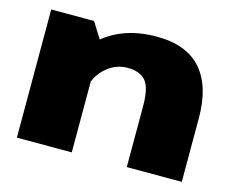

<svg xmlns="http://www.w3.org/2000/svg" viewBox="-86 -723 1060 853"><g transform="rotate(15 444.0 -297.0)"><path d="M52.5 0H305V-501L249.5 -589.5H52.5ZM558 0H811V-293Q811 -439.5 743 -517Q675 -594.5 537.5 -594.5Q371.5 -594.5 271.2 -494.5Q171 -394.5 171 -322L293.5 -259.5Q293.5 -332 340 -379.5Q386.5 -427 448.5 -427Q503.5 -427 530.8 -396.8Q558 -366.5 558 -280.5Z"/></g></svg>

Font: Anybody Expanded Black
Style: Regular
Weight: 900
Width: 7
Designer: Tyler Finck
Foundry: Etcetera Type Company
Version: Version 1.113;gftools[0.9.25]